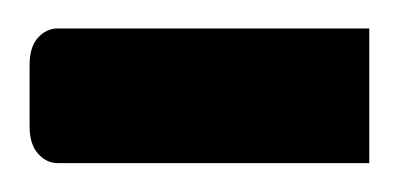

<svg xmlns="http://www.w3.org/2000/svg" viewBox="-40 -113 275 133"><path d="M0 -93.3H215.8V0H0Q-7.8 0 -13.7 -6.6Q-19.5 -13.2 -19.5 -25.4V-67.9Q-19.5 -80.6 -13.7 -86.9Q-7.8 -93.3 0 -93.3Z"/></svg>

Font: Pinar DS3-Regular
Style: Regular
Weight: 400
Designer: Amin Abedi
Version: Version 2.000